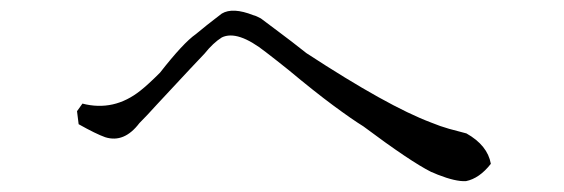

<svg xmlns="http://www.w3.org/2000/svg" viewBox="-20 -495 1040 354"><path d="M839 -161Q820 -160 787 -173Q783 -175 780 -176Q777 -177 775 -178Q737 -197 650 -262Q629 -275 594.5 -300.5Q560 -326 512 -366Q487 -386 470 -399Q418 -440 389 -426Q373 -416 357 -396Q349 -388 269 -302Q260 -292 252 -283.5Q244 -275 237 -268Q209 -231 174 -242Q157 -248 125 -266Q125 -268 122 -290L132 -304Q190 -289 239 -328Q253 -339 275 -361Q318 -416 341 -432Q364 -451 376 -460Q388 -469 389 -470Q409 -482 447 -467Q451 -466 454 -464.5Q457 -463 461 -461Q474 -451 495 -435.5Q516 -420 545 -397Q695 -299 775 -269Q792 -262 808 -257.5Q824 -253 840 -249Q879 -227 885 -193Q864 -166 839 -161Z"/></svg>

Font: New Tegomin
Style: Regular
Weight: 400
Designer: Kyosuke Nagai
Version: Version 1.000